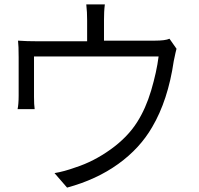

<svg xmlns="http://www.w3.org/2000/svg" viewBox="-20 -815 913 879"><path d="M755.9 -637.7C743.2 -631.8 720.7 -628.9 688.5 -628.9H456.1V-724.6C456.1 -748 457 -771.5 460 -794.9H375C377.9 -770.5 378.9 -746.1 378.9 -721.7V-626H156.2C119.1 -626 87.9 -627 62.5 -628.9C64.5 -613.3 65.4 -587.9 65.4 -552.7V-377C65.4 -349.6 63.5 -329.1 60.5 -315.4H138.7C136.7 -329.1 135.7 -347.7 135.7 -371.1V-556.6H706.1C700.2 -508.8 688.5 -457 671.9 -400.4C655.3 -344.7 633.8 -296.9 608.4 -256.8C579.1 -210 538.1 -168 486.3 -130.9C434.6 -93.8 380.9 -66.4 326.2 -48.8C291 -36.1 258.8 -27.3 229.5 -22.5L287.1 43.9C377 19.5 455.1 -16.6 521.5 -64.5C587.9 -112.3 639.6 -168.9 676.8 -233.4C724.6 -314.5 757.8 -415 775.4 -535.2C782.2 -567.4 786.1 -585.9 788.1 -591.8Z"/></svg>

Font: Gen Shin Gothic P Normal
Style: Regular
Weight: 300
Designer: [Source Han Sans]
Ryoko NISHIZUKA  (kana & ideographs); Paul D. Hunt (Latin, Greek & Cyrillic); Wenlong ZHANG  (bopomofo
Version: Version 1.002.20150607